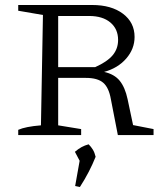

<svg xmlns="http://www.w3.org/2000/svg" viewBox="-20 -541 665 769"><path d="M513 -40 595 -24V0H452L424 -144Q416 -190 393.5 -209.5Q371 -229 324 -229H213V-39L305 -24V0H53V-21Q82 -34 144 -39L152 -481L53 -498V-521H349Q426 -521 472.5 -486Q519 -451 519 -393Q519 -345 485.5 -306.5Q452 -268 397 -253Q438 -244 459.5 -217.5Q481 -191 491 -144ZM337 -477H213V-272H361Q410 -294 431.5 -320Q453 -346 453 -381Q453 -425 422 -451Q391 -477 337 -477ZM281 204 299 103 280 67Q294 55 307 48Q320 41 335 37Q345 47 352 58.5Q359 70 363 87Q351 117 335.5 147Q320 177 300 208Z"/></svg>

Font: Piazzolla SC Light
Style: Regular
Weight: 300
Designer: Juan Pablo del Peral
Foundry: Huerta Tipografica
Version: Version 1.330